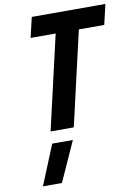

<svg xmlns="http://www.w3.org/2000/svg" viewBox="-104 -748 813 1125"><g transform="rotate(-10 302.0 -185.5)"><path d="M58 309C58 309 171 309 171 309C171 309 278 72 278 72C278 72 155 72 155 72C155 72 58 309 58 309ZM287 -560C287 -560 158 0 158 0C158 0 296 0 296 0C296 0 425 -560 425 -560C425 -560 576 -560 576 -560C576 -560 604 -680 604 -680C604 -680 166 -680 166 -680C166 -680 138 -560 138 -560C138 -560 287 -560 287 -560Z"/></g></svg>

Font: My Font
Style: Bold Italic
Weight: 500
Version: Version 0.001